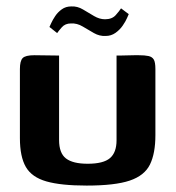

<svg xmlns="http://www.w3.org/2000/svg" viewBox="-20 -572 547 598"><path d="M164 -399V-136Q164 -95 185.5 -78.5Q207 -62 253 -62Q302 -62 322.5 -79.5Q343 -97 343 -135V-399Q344 -399 353.5 -399Q363 -399 375.5 -399.5Q388 -400 398.5 -400Q409 -400 412 -400Q431 -400 442.5 -397.5Q454 -395 459 -386.5Q464 -378 464 -357V-151Q464 -94 447 -59.5Q430 -25 384 -9.5Q338 6 250 6Q170 6 124.5 -7Q79 -20 60.5 -52Q42 -84 42 -142V-357Q42 -382 50.5 -391Q59 -400 87 -400Q106 -400 125 -399.5Q144 -399 164 -399ZM309 -460Q290 -459 272.5 -469Q255 -479 237.5 -489.5Q220 -500 201 -499Q183 -499 172.5 -487Q162 -475 158 -469L134 -488Q135 -490 139.5 -500Q144 -510 152 -522Q160 -534 172.5 -543Q185 -552 202 -552Q221 -553 238.5 -542.5Q256 -532 273 -522Q290 -512 307 -512Q329 -512 340.5 -525Q352 -538 357 -546L381 -528Q380 -526 375.5 -515.5Q371 -505 362 -492Q353 -479 339.5 -469.5Q326 -460 309 -460Z"/></svg>

Font: Genos Thin SemiBold
Style: Regular
Weight: 600
Version: Version 1.010